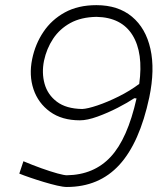

<svg xmlns="http://www.w3.org/2000/svg" viewBox="-20 -717 642 746"><path d="M239.5 9.5Q225.5 9.5 201.8 4Q178 -1.5 150.5 -9.8Q123 -18 97.5 -26.8Q72 -35.5 55 -42.5L71 -90.5Q106.5 -75.5 141.5 -63Q176.5 -50.5 203 -43.2Q229.5 -36 239.5 -36Q345 -37.5 410.2 -107.8Q475.5 -178 510.5 -334.5L502 -335.5Q476.5 -318.5 437.8 -298.5Q399 -278.5 359 -264Q319 -249.5 290.5 -249.5Q220.5 -249.5 174.5 -282.8Q128.5 -316 110.2 -370.2Q92 -424.5 105 -487.5Q117 -546 148.8 -593.2Q180.5 -640.5 232 -668.8Q283.5 -697 354.5 -697Q439 -697 492.8 -652.2Q546.5 -607.5 564.5 -527Q582.5 -446.5 560 -338.5Q522.5 -162.5 443.8 -76.5Q365 9.5 239.5 9.5ZM151 -481Q141.5 -434 153.2 -391.5Q165 -349 201 -321.8Q237 -294.5 299.5 -293.5Q320.5 -294.5 359 -307.5Q397.5 -320.5 441.2 -342.2Q485 -364 521 -391Q537.5 -511.5 494.8 -580.5Q452 -649.5 355 -651.5Q295 -650.5 253.2 -627.5Q211.5 -604.5 186.2 -566.2Q161 -528 151 -481Z"/></svg>

Font: Commissioner Loud ExtraLight
Style: Italic
Weight: 200
Italic angle: -12°
Designer: Kostas Bartsokas
Foundry: Kostas Bartsokas
Version: Version 1.000; ttfautohint (v1.8.3)